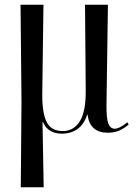

<svg xmlns="http://www.w3.org/2000/svg" viewBox="-20 -556 579 813"><path d="M68 237 71 -126 67 -536H164L159 -160Q158 -80 177 -40.5Q196 -1 246 -1Q292 -1 318 -42.5Q344 -84 343 -176L340 -536H437L431 -116Q430 -56 438.5 -33.5Q447 -11 466 -11Q486 -11 519 -38L525 -29Q507 -13 485.5 -3.5Q464 6 437 6Q360 6 351 -70H349Q336 -30 308.5 -10Q281 10 242 10Q183 10 162 -39H160L165 237Z"/></svg>

Font: Noto Serif Display Condensed
Style: Regular
Weight: 400
Width: 3
Designer: Monotype Design Team
Foundry: Monotype Imaging Inc.
Version: Version 2.009